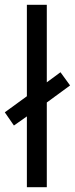

<svg xmlns="http://www.w3.org/2000/svg" viewBox="-37 -780 312 800"><path d="M75 0H158V-353L255 -424L215 -479L158 -437V-760H75V-379L-17 -312L21 -257L75 -295Z"/></svg>

Font: Noto Sans Arabic UI Cn
Style: Regular
Weight: 400
Width: 3
Designer: Monotype Design Team, Nadine Chahine and Nizar Qandah
Foundry: Monotype Imaging Inc.
Version: Version 2.010